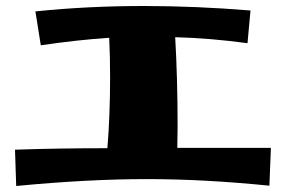

<svg xmlns="http://www.w3.org/2000/svg" viewBox="-20 -673 953 640"><path d="M338 -179Q347 -289 347 -416Q347 -486 344 -547Q237 -540 116 -522L98 -635Q272 -653 460 -653Q632 -653 815 -638L805 -529Q680 -546 564 -549Q572 -410 572 -251L571 -180H883L878 -54Q660 -76 470 -76Q272 -76 34 -53L30 -174Q172 -179 338 -179Z"/></svg>

Font: Otomanopee One
Style: Regular
Weight: 400
Designer: Das Ende der Wildnis
Foundry: Gutenberg Labo
Version: Version 3.005